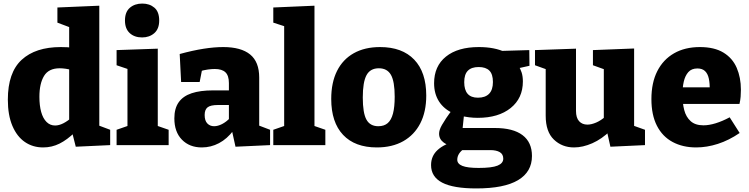

<svg xmlns="http://www.w3.org/2000/svg" viewBox="-20 -814 4201 1077"><path d="M222 13Q164 13 119.5 -17.5Q75 -48 49.5 -108Q24 -168 24 -255Q24 -407 101.5 -478.5Q179 -550 321 -550Q339 -550 358.5 -549Q378 -548 398 -544L368 -526V-673L379 -658L302 -687V-772L537 -782V-93L518 -116L598 -86V0L405 9L383 -78L401 -73Q357 -30 314 -8.5Q271 13 222 13ZM289 -110Q311 -110 335.5 -122.5Q360 -135 387 -159L368 -109V-459L388 -420Q347 -431 315 -431Q253 -431 227 -388Q201 -345 201 -271Q201 -222 211 -186Q221 -150 241 -130Q261 -110 289 -110Z M865 -97 854 -111 926 -86V0H634V-86L706 -111L695 -97V-434L705 -424L634 -448V-533L865 -541ZM777 -604Q734 -604 707.5 -628.5Q681 -653 681 -699Q681 -747 708.5 -770.5Q736 -794 778 -794Q819 -794 846 -771Q873 -748 873 -699Q873 -652 845.5 -628Q818 -604 777 -604Z M1434 -84 1411 -118 1495 -86V0L1301 9L1280 -86L1290 -83Q1254 -35 1208.5 -11Q1163 13 1112 13Q1043 13 1000.5 -30.5Q958 -74 958 -150Q958 -206 982.5 -240.5Q1007 -275 1055 -291Q1103 -307 1175 -307H1273L1264 -297V-348Q1264 -390 1244.5 -408.5Q1225 -427 1185 -427Q1167 -427 1145.5 -424Q1124 -421 1100 -414L1115 -431L1100 -354H996L988 -511Q1061 -531 1121.5 -540.5Q1182 -550 1232 -550Q1332 -550 1383 -508.5Q1434 -467 1434 -379ZM1128 -169Q1128 -137 1143 -121.5Q1158 -106 1181 -106Q1202 -106 1225.5 -118Q1249 -130 1270 -152L1264 -129V-236L1274 -225H1203Q1161 -225 1144.5 -212Q1128 -199 1128 -169Z M1744 -97 1733 -111 1805 -86V0H1513V-86L1585 -111L1574 -97V-674L1584 -664L1513 -687V-772L1744 -782Z M2112 -550Q2236 -550 2303.5 -479.5Q2371 -409 2371 -278Q2371 -187 2337.5 -122Q2304 -57 2242 -22Q2180 13 2094 13Q1971 13 1904.5 -57.5Q1838 -128 1838 -259Q1838 -351 1870.5 -416Q1903 -481 1964.5 -515.5Q2026 -550 2112 -550ZM2105 -431Q2057 -431 2036 -392.5Q2015 -354 2015 -267Q2015 -180 2035.5 -143Q2056 -106 2102 -106Q2135 -106 2155 -123.5Q2175 -141 2184.5 -177.5Q2194 -214 2194 -271Q2194 -357 2173 -394Q2152 -431 2105 -431Z M2652 243Q2523 243 2460.5 210.5Q2398 178 2398 112Q2398 61 2434.5 27.5Q2471 -6 2541 -25L2539 10Q2497 6 2470 -13.5Q2443 -33 2443 -64Q2443 -74 2446.5 -85.5Q2450 -97 2459 -113Q2468 -129 2483 -151.5Q2498 -174 2522 -205L2523 -178Q2470 -202 2442.5 -245Q2415 -288 2415 -347Q2415 -443 2481.5 -496.5Q2548 -550 2666 -550Q2755 -550 2815 -521L2777 -528L2949 -533L2950 -445L2878 -429L2888 -445Q2899 -429 2906 -407.5Q2913 -386 2913 -357Q2913 -263 2844.5 -208Q2776 -153 2660 -153Q2611 -153 2563 -165L2584 -181L2574 -85L2554 -96H2756Q2858 -96 2911 -56Q2964 -16 2964 61Q2964 150 2886 196.5Q2808 243 2652 243ZM2665 128Q2739 128 2771 115Q2803 102 2803 76Q2803 51 2783.5 39.5Q2764 28 2730 28H2548L2585 19Q2545 46 2545 82Q2545 105 2573.5 116.5Q2602 128 2665 128ZM2661 -266Q2702 -266 2723.5 -288Q2745 -310 2745 -354Q2745 -398 2725 -418Q2705 -438 2665 -438Q2625 -438 2604.5 -417.5Q2584 -397 2584 -353Q2584 -310 2603 -288Q2622 -266 2661 -266Z M3200 13Q3133 13 3087 -31Q3041 -75 3041 -165V-444L3056 -421L2981 -448V-533L3211 -541V-192Q3211 -153 3228.5 -134Q3246 -115 3275 -115Q3297 -115 3324 -126.5Q3351 -138 3378 -162L3367 -134V-448L3381 -421L3306 -448V-533L3537 -542V-87L3517 -115L3598 -86V0L3404 9L3382 -89L3405 -82Q3356 -34 3302.5 -10.5Q3249 13 3200 13Z M3885 13Q3810 13 3753 -17.5Q3696 -48 3665 -108.5Q3634 -169 3634 -258Q3634 -350 3667 -415Q3700 -480 3761 -515Q3822 -550 3906 -550Q3987 -550 4038 -519Q4089 -488 4112.5 -433.5Q4136 -379 4136 -311Q4136 -292 4134.5 -272Q4133 -252 4128 -231H3773V-324H3985L3961 -307Q3962 -346 3956 -373.5Q3950 -401 3934.5 -415.5Q3919 -430 3892 -430Q3859 -430 3841 -409.5Q3823 -389 3815.5 -356Q3808 -323 3808 -284Q3808 -236 3818 -197Q3828 -158 3854 -134.5Q3880 -111 3926 -111Q3957 -111 3994.5 -122.5Q4032 -134 4073 -156L4129 -68Q4069 -27 4007 -7Q3945 13 3885 13Z"/></svg>

Font: Bitter Thin ExtraBold
Style: Regular
Weight: 800
Version: Version 3.020